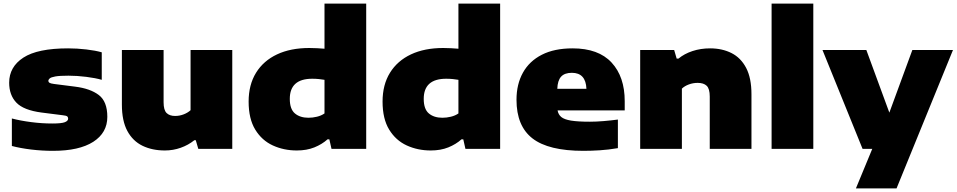

<svg xmlns="http://www.w3.org/2000/svg" viewBox="-20 -828 5321 1068"><path d="M275 11Q213.5 11 153.5 3.8Q93.5 -3.5 46 -16V-169Q93.5 -156.5 153 -148.8Q212.5 -141 271 -141Q322 -141 340.5 -148.2Q359 -155.5 359 -168Q359 -176.5 353.5 -180.8Q348 -185 329 -187L211 -202Q111.5 -215 71.2 -257Q31 -299 31 -368Q31 -456 110 -507.5Q189 -559 359 -559Q408.5 -559 460 -553Q511.5 -547 546 -537V-384Q511.5 -394 460.2 -400.5Q409 -407 361 -407Q312 -407 288 -402.8Q264 -398.5 256.5 -391.8Q249 -385 249 -378Q249 -371.5 255.2 -367.5Q261.5 -363.5 280 -361L398 -346Q482 -335.5 529.5 -299.5Q577 -263.5 577 -178Q577 -89.5 498.8 -39.2Q420.5 11 275 11Z M897 9Q826.5 9 772.5 -17.2Q718.5 -43.5 688.2 -99.8Q658 -156 658 -246V-550H890V-259Q890 -215.5 906.8 -199.2Q923.5 -183 954 -183Q979 -183 1002 -192Q1025 -201 1040 -215V-550H1272V0H1083L1069 -48H1061Q1027.5 -21 985.2 -6Q943 9 897 9Z M1631 9Q1558.5 9 1497.5 -19Q1436.5 -47 1399.8 -107Q1363 -167 1363 -263Q1363 -356.5 1404.2 -423.2Q1445.5 -490 1521 -525.5Q1596.5 -561 1700 -561Q1722.5 -561 1744.5 -559.8Q1766.5 -558.5 1785 -557V-808H2017V0H1824L1812 -53H1802Q1771.5 -25.5 1728.8 -8.2Q1686 9 1631 9ZM1696 -173Q1719.5 -173 1743.2 -178.8Q1767 -184.5 1785 -197V-384Q1771.5 -386.5 1754 -388.2Q1736.5 -390 1717 -390Q1592 -390 1592 -278Q1592 -221 1620.5 -197Q1649 -173 1696 -173Z M2376 9Q2303.5 9 2242.5 -19Q2181.5 -47 2144.8 -107Q2108 -167 2108 -263Q2108 -356.5 2149.2 -423.2Q2190.5 -490 2266 -525.5Q2341.5 -561 2445 -561Q2467.5 -561 2489.5 -559.8Q2511.5 -558.5 2530 -557V-808H2762V0H2569L2557 -53H2547Q2516.5 -25.5 2473.8 -8.2Q2431 9 2376 9ZM2441 -173Q2464.5 -173 2488.2 -178.8Q2512 -184.5 2530 -197V-384Q2516.5 -386.5 2499 -388.2Q2481.5 -390 2462 -390Q2337 -390 2337 -278Q2337 -221 2365.5 -197Q2394 -173 2441 -173Z M3225 11Q3031 11 2942 -58Q2853 -127 2853 -273Q2853 -359.5 2888.8 -423.8Q2924.5 -488 2994 -523.5Q3063.5 -559 3165 -559Q3309 -559 3382 -480Q3455 -401 3455 -265V-214H3081.5Q3085.5 -191 3102 -177.2Q3118.5 -163.5 3156.2 -157.2Q3194 -151 3262 -151Q3296.5 -151 3338 -154.5Q3379.5 -158 3417 -163V-4Q3364 5 3316 8Q3268 11 3225 11ZM3161 -423Q3120.5 -423 3101 -401.5Q3081.5 -380 3080 -334H3242Q3238.5 -423 3161 -423Z M3541 0V-550H3730L3744 -502H3754Q3786.5 -529 3832 -544Q3877.5 -559 3930 -559Q3997 -559 4049 -532.8Q4101 -506.5 4130.5 -450.2Q4160 -394 4160 -304V0H3928V-291Q3928 -334.5 3911 -350.8Q3894 -367 3861 -367Q3835 -367 3811.5 -358.2Q3788 -349.5 3773 -335V0Z M4272 0V-808H4504V0Z M4778 0 4555 -550H4799L4927 -201.5L5055 -550H5281L4967 220H4741L4832 0Z"/></svg>

Font: Encode Sans Exp Black
Style: Regular
Weight: 900
Width: 7
Designer: Multiple Designers
Foundry: Impallari Type
Version: Version 3.002; ttfautohint (v1.8.3) -l 8 -r 50 -G 200 -x 14 